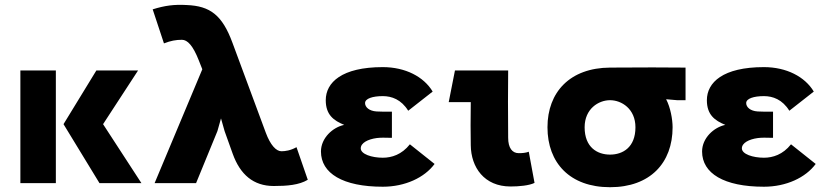

<svg xmlns="http://www.w3.org/2000/svg" viewBox="-20 -764 3460 801"><path d="M65 -470V0H213V-470ZM245 -246 395 0H570L410 -246L556 -470H382Z M1122 12C1177 12 1228 8 1264 -14L1217 -150C1192 -136 1170 -133 1154 -133C1132 -133 1108 -159 1089 -210L950 -585C907 -702 856 -739 759 -743C707 -746 668 -741 617 -725L664 -583C692 -594 714 -598 739 -598C762 -598 785 -574 809 -513L824 -475L625 0H798L887 -217L902 -270L917 -217L951 -122C982 -36 1037 12 1122 12Z M1793 -80 1690 -162C1656 -119 1614 -106 1577 -106C1531 -106 1485 -121 1485 -145C1485 -168 1515 -183 1551 -188C1565 -190 1588 -190 1615 -189V-298C1588 -298 1566 -298 1551 -299C1520 -301 1503 -317 1503 -334C1503 -353 1535 -363 1577 -363C1614 -363 1654 -349 1683 -302L1785 -382C1748 -444 1671 -484 1577 -484C1406 -484 1339 -420 1339 -346C1339 -285 1372 -261 1416 -243C1368 -233 1319 -188 1319 -132C1319 -41 1410 15 1577 15C1670 15 1751 -23 1793 -80Z M2110 14C2146 14 2188 10 2210 -1L2186 -131C2173 -126 2158 -125 2144 -125C2117 -125 2100 -147 2100 -189C2099 -329 2099 -358 2100 -470H1878L1852 -338H1944C1943 -255 1943 -221 1944 -158C1945 -66 2000 14 2110 14Z M2525 -346C2573 -346 2631 -310 2631 -233C2631 -149 2578 -119 2525 -119C2472 -119 2419 -149 2419 -233C2419 -310 2477 -346 2525 -346ZM2264 -233C2264 -84 2358 17 2525 17C2692 17 2786 -84 2786 -233C2786 -266 2777 -316 2759 -350L2805 -346H2840V-482C2745 -483 2672 -483 2525 -482C2358 -481 2264 -380 2264 -233Z M3383 -80 3280 -162C3246 -119 3204 -106 3167 -106C3121 -106 3075 -121 3075 -145C3075 -168 3105 -183 3141 -188C3155 -190 3178 -190 3205 -189V-298C3178 -298 3156 -298 3141 -299C3110 -301 3093 -317 3093 -334C3093 -353 3125 -363 3167 -363C3204 -363 3244 -349 3273 -302L3375 -382C3338 -444 3261 -484 3167 -484C2996 -484 2929 -420 2929 -346C2929 -285 2962 -261 3006 -243C2958 -233 2909 -188 2909 -132C2909 -41 3000 15 3167 15C3260 15 3341 -23 3383 -80Z"/></svg>

Font: Kreadon Extra Bold
Style: Regular
Weight: 800
Designer: kohakuno
Foundry: StudioGnu
Version: Version 1.000;Glyphs 3.1.2 (3151)